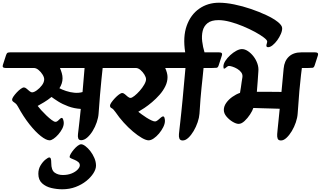

<svg xmlns="http://www.w3.org/2000/svg" viewBox="-76 -1010 2360 1412"><path d="M-55 -532 -31 -606Q-26 -620 -19 -622.5Q-12 -625 0 -625H773Q801 -625 794 -603L770 -529Q765 -513 754.5 -511.5Q744 -510 721 -510H679Q676 -482 670.5 -430Q665 -378 659.5 -311.5Q654 -245 649 -174Q647 -145 635.5 -111Q624 -77 605.5 -47Q587 -17 565 2Q543 21 521 21Q504 21 499.5 8Q495 -5 497.5 -24.5Q500 -44 502 -62Q504 -81 508.5 -119Q513 -157 518 -209Q469 -212 426 -228Q383 -244 351.5 -264Q320 -284 303 -297Q276 -275 248.5 -258.5Q221 -242 201 -231Q210 -219 227.5 -199.5Q245 -180 265.5 -160.5Q286 -141 304 -127.5Q322 -114 332 -114Q341 -114 349 -121Q357 -128 364.5 -135.5Q372 -143 378 -143Q385 -143 389 -129.5Q393 -116 393 -106Q393 -85 381.5 -63Q370 -41 353 -21.5Q336 -2 318.5 10Q301 22 289 22Q264 22 224.5 -9Q185 -40 140.5 -96Q96 -152 56 -226Q47 -243 37 -250.5Q27 -258 20 -263Q13 -268 13 -277Q13 -286 23 -300.5Q33 -315 47.5 -330.5Q62 -346 76.5 -356.5Q91 -367 100 -367Q109 -367 119.5 -358Q130 -349 140.5 -340Q151 -331 161 -331Q174 -331 195 -346Q216 -361 232.5 -383Q249 -405 249 -427Q249 -442 237 -461.5Q225 -481 207.5 -495.5Q190 -510 173 -510H-34Q-62 -510 -55 -532ZM361 -361Q380 -351 409.5 -341Q439 -331 471 -328Q503 -325 531 -333L546 -510H365Q373 -491 378.5 -472Q384 -453 384 -434Q384 -415 378 -396.5Q372 -378 361 -361Z M206 268Q206 233 222.5 206Q239 179 258.5 163.5Q278 148 286 148Q295 148 298 158.5Q301 169 301 189Q301 241 325.5 259Q350 277 386 277Q423 277 451 265.5Q479 254 495 237Q511 220 511 206Q511 191 499.5 181.5Q488 172 473.5 166Q459 160 447.5 155Q436 150 436 144Q436 135 445 120Q454 105 467.5 89Q481 73 495.5 62Q510 51 521 51Q534 51 552.5 65Q571 79 588.5 101.5Q606 124 618 152Q630 180 630 208Q630 234 611 264Q592 294 558.5 321Q525 348 480 365Q435 382 382 382Q342 382 301.5 372.5Q261 363 233.5 338Q206 313 206 268Z M666 -532 689 -606Q694 -620 701.5 -622.5Q709 -625 721 -625H1254Q1282 -625 1275 -603L1251 -529Q1246 -513 1235.5 -511.5Q1225 -510 1202 -510H1139Q1147 -492 1151.5 -475Q1156 -458 1156 -443Q1156 -409 1140 -376Q1124 -343 1098 -313.5Q1072 -284 1042.5 -259Q1013 -234 986 -216Q959 -198 941 -188Q950 -181 966 -169Q982 -157 1001 -145Q1020 -133 1037 -125Q1054 -117 1063 -117Q1074 -117 1085 -126.5Q1096 -136 1106.5 -145Q1117 -154 1123 -154Q1131 -154 1134 -142.5Q1137 -131 1137 -121Q1137 -100 1124.5 -75Q1112 -50 1093.5 -28Q1075 -6 1054.5 8Q1034 22 1017 22Q998 22 967.5 4.5Q937 -13 902 -42.5Q867 -72 833.5 -109Q800 -146 773 -186Q757 -209 745 -214.5Q733 -220 733 -233Q733 -242 743.5 -257Q754 -272 769 -288Q784 -304 799 -315Q814 -326 823 -326Q832 -326 842.5 -317Q853 -308 863.5 -299Q874 -290 884 -290Q894 -290 913 -305Q932 -320 951.5 -342Q971 -364 984.5 -387.5Q998 -411 998 -427Q998 -442 986 -461.5Q974 -481 957 -495.5Q940 -510 923 -510H687Q659 -510 666 -532Z M1147 -532 1171 -606Q1175 -620 1182.5 -622.5Q1190 -625 1202 -625H1286Q1268 -739 1297 -820.5Q1326 -902 1389 -946Q1452 -990 1535 -990Q1585 -990 1646.5 -977.5Q1708 -965 1769.5 -944Q1831 -923 1883 -898.5Q1935 -874 1966.5 -849Q1998 -824 1999 -804Q2000 -785 1989.5 -760.5Q1979 -736 1963 -714Q1947 -692 1929 -677.5Q1911 -663 1896 -663Q1888 -663 1885.5 -666.5Q1883 -670 1883 -674Q1883 -680 1886 -689.5Q1889 -699 1889 -705Q1889 -715 1864.5 -734Q1840 -753 1799.5 -775Q1759 -797 1711 -817Q1663 -837 1616 -849.5Q1569 -862 1531 -862Q1478 -862 1450.5 -840Q1423 -818 1414.5 -782.5Q1406 -747 1411 -705.5Q1416 -664 1428 -625H1535Q1563 -625 1556 -603L1532 -529Q1527 -513 1517 -511.5Q1507 -510 1483 -510H1421Q1417 -469 1413.5 -435Q1410 -401 1406 -364.5Q1402 -328 1398.5 -282.5Q1395 -237 1391 -174Q1389 -145 1377.5 -111Q1366 -77 1348 -46.5Q1330 -16 1309 3.5Q1288 23 1268 23Q1249 23 1243.5 9.5Q1238 -4 1240 -24Q1242 -44 1244 -62Q1246 -79 1249.5 -110.5Q1253 -142 1257.5 -185Q1262 -228 1267 -280Q1272 -332 1277 -390Q1282 -448 1288 -510H1168Q1140 -510 1147 -532Z M1567 -521.5Q1567 -540 1581 -562Q1595 -584 1617 -604.1Q1638.9 -624.2 1662 -636.6Q1685 -649 1703.2 -649Q1725 -649 1747.5 -634Q1770 -619 1788.5 -595Q1807 -571 1817 -542Q1827 -513 1824 -484Q1822 -449 1819 -411Q1816 -373 1813 -335Q1844 -335 1877.5 -335Q1911 -335 1941.7 -334.5Q1972.3 -334 1994 -334L2010 -506Q2015 -562 2048.5 -593.5Q2082 -625 2140 -625H2241Q2269 -625 2262 -603L2238 -529Q2233.1 -513 2222.8 -511.5Q2212.5 -510 2189 -510H2144Q2143 -502.1 2137.5 -457.4Q2132 -412.8 2125.5 -340.4Q2119 -268 2113 -174Q2111 -144 2099.5 -110Q2088 -76 2070 -46Q2052 -16 2031 3.5Q2010 23 1990.5 23Q1971 23 1966 9.5Q1961 -4 1962.5 -24Q1964 -44 1966 -62Q1970 -98 1973.5 -135.5Q1977 -173 1981 -210.2Q1958 -211 1921.9 -212Q1885.8 -213 1849.2 -214Q1812.7 -215 1787 -216Q1781 -196 1763 -168.5Q1745 -141 1722.5 -120Q1700 -99 1679 -99Q1661 -99 1635.5 -114Q1610 -129 1590 -152.5Q1570 -176 1570 -201.4Q1570 -228 1587.5 -253Q1605 -278 1632.5 -297.5Q1660 -317 1689 -327Q1693 -347 1695.5 -366.5Q1698 -386 1701 -406Q1704 -426 1707 -444Q1709 -463 1697.9 -478Q1686.8 -493 1669.2 -503.5Q1651.6 -514 1634.4 -519.5Q1617.3 -525 1608.2 -525Q1599.2 -525 1588.6 -515Q1578 -505 1572 -505Q1567 -505 1567 -521.5Z"/></svg>

Font: Alkatra
Style: Regular
Weight: 400
Designer: Suman Bhandary
Version: Version 1.100;gftools[0.9.22]